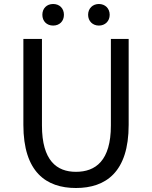

<svg xmlns="http://www.w3.org/2000/svg" viewBox="-20 -928 761 961"><path d="M360 13C510 13 624 -67 624 -303V-733H535V-300C535 -123 458 -68 360 -68C265 -68 190 -123 190 -300V-733H97V-303C97 -67 211 13 360 13ZM246 -800C278 -800 300 -822 300 -854C300 -886 278 -908 246 -908C214 -908 192 -886 192 -854C192 -822 214 -800 246 -800ZM475 -800C506 -800 529 -822 529 -854C529 -886 506 -908 475 -908C444 -908 421 -886 421 -854C421 -822 444 -800 475 -800Z"/></svg>

Font: Source Han Sans KR Regular
Style: Regular
Weight: 400
Designer: Ryoko NISHIZUKA (kana & ideographs); Paul D. Hunt (Latin, Greek & Cyrillic); Wenlong ZHANG (bopomofo); Sandoll Communica
Foundry: Adobe Systems Incorporated
Version: Version 1.004;PS 1.004;hotconv 1.0.82;makeotf.lib2.5.63406